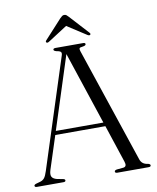

<svg xmlns="http://www.w3.org/2000/svg" viewBox="-93 -934 824 1006"><g transform="rotate(-10 319.0 -431.0)"><path d="M174 -8Q174 0 162.5 0H21Q9.5 0 9.5 -8Q9.5 -13.5 20 -17L44.5 -24Q57 -28 65 -37.8Q73 -47.5 81.5 -74L268.5 -654.5Q273 -667 268.8 -673.2Q264.5 -679.5 247 -682Q231 -686 231 -692.5Q231 -700 243.5 -700H390.5Q402 -700 402 -692.5Q402 -685 386.5 -682.5Q370.5 -681 367.8 -676.8Q365 -672.5 368.5 -661.5L574 -49Q583 -21.5 614.5 -18Q627.5 -15 627.5 -8Q627.5 0 615.5 0H449Q437 0 437 -8Q437 -14.5 448.5 -17L485 -20.5Q505 -23.5 496 -50L429.5 -251H163L106 -75Q98.5 -51 105 -39.2Q111.5 -27.5 131.5 -22.5L163 -16.5Q174 -14.5 174 -8ZM169.5 -271.5H422.5L294 -658.5ZM434 -736Q429 -732.5 420 -738L318 -804L215.5 -738Q207 -732.5 202 -736Q196 -740.5 203 -748L295 -848.5Q301.5 -855 306.5 -858.8Q311.5 -862.5 318 -862.5Q325 -862.5 329.8 -858.8Q334.5 -855 340.5 -848.5L432.5 -748Q439.5 -740.5 434 -736Z"/></g></svg>

Font: Fraunces 72pt S000 Light
Style: Regular
Weight: 300
Version: Version 1.000; ttfautohint (v1.8.3)